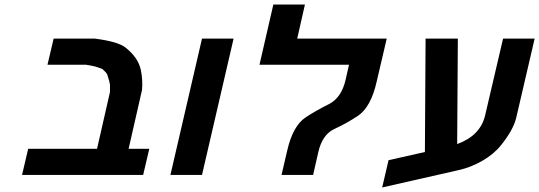

<svg xmlns="http://www.w3.org/2000/svg" viewBox="-20 -770 2373 845"><path d="M398 -600Q499 -587 532 -561Q589 -516 600 -461Q609 -417 605 -374L546 -115H637L610 0H77L104 -115H407L464 -365Q464 -369 464 -376Q464 -383 464 -388.5Q464 -394 464 -398Q463 -408 452 -442Q448 -451 431 -466Q429 -467 422.5 -469.5Q416 -472 409 -474Q402 -476 400 -477Q398 -478 379.5 -481.5Q361 -485 359 -485H189L216 -600Z M730 0 869 -600H1008L869 0Z M1381 -101 1358 0H1219L1244 -107Q1269 -217 1326 -254Q1368 -282 1428 -312Q1483 -340 1501 -419L1516 -485H1122L1183 -750H1322L1288 -600H1682L1638 -412Q1613 -299 1555 -260Q1505 -227 1453 -203Q1399 -179 1381 -101Z M1992 -136Q2094 -173 2115 -262L2194 -600H2333L2252 -252Q2239 -198 2185 -131Q2154 -92 2103 -62.5Q2052 -33 1997 -21L1662 55L1690 -65L1850 -101L1853 -600H1995Z"/></svg>

Font: Miedinger
Style: Bold-Italic
Weight: 700
Italic angle: -13°
Version: Version 001.000